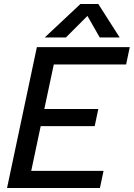

<svg xmlns="http://www.w3.org/2000/svg" viewBox="-20 -933 664 953"><path d="M379 -913H468L574 -747H475L414 -854L307 -747H202ZM163 -699H624L606 -613H247L200 -392H468L450 -307H182L135 -85H494L476 0H15Z"/></svg>

Font: Prompt
Style: Italic
Weight: 400
Italic angle: -12°
Designer: Katatrad Team
Foundry: CadsonDemak
Version: Version 1.001